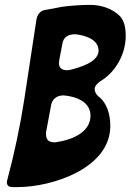

<svg xmlns="http://www.w3.org/2000/svg" viewBox="-20 -761 534 785"><path d="M25 3C30 4 34 4 38 4H51C194 4 431 -73 431 -246C431 -301 413 -339 390 -361L382 -367C372 -377 367 -387 367 -396C367 -407 374 -417 389 -428C452 -465 494 -539 494 -614C494 -650 487 -675 473 -692C440 -728 390 -741 349 -741C309 -741 270 -738 232 -733C209 -728 186 -724 163 -720C145 -717 132 -701 129 -681C112 -571 96 -462 79 -353C62 -244 39 -135 10 -26C9 -22 8 -19 8 -16C8 -8 12 3 25 3ZM235 -582C239 -608 257 -621 288 -621C326 -617 383 -601 383 -554C383 -507 305 -485 269 -476C266 -475 261 -474 254 -474C232 -474 221 -484 221 -503C221 -507 222 -512 223 -516L222 -514ZM189 -331C193 -354 210 -371 240 -371C289 -367 350 -346 350 -288C350 -228 290 -196 233 -184L216 -181C213 -180 208 -179 203 -179C169 -179 168 -201 168 -219ZM390 -361 389 -362Z"/></svg>

Font: Bangerz
Style: Regular
Weight: 400
Designer: vernon adams
Foundry: Vernon Adams
Version: Version 2.10;December 28, 2023;FontCreator 13.0.0.2683 64-bi